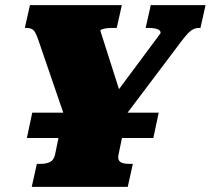

<svg xmlns="http://www.w3.org/2000/svg" viewBox="-20 -730 823 750"><path d="M106 -290H600L579 -191H85ZM104 0 124 -90H140Q160 -90 175 -97Q190 -104 195 -126L232 -305L237 -261L129 -576Q123 -593 117.5 -603Q112 -613 103.5 -617Q95 -621 82 -621H77L97 -710H456L436 -621H424Q407 -621 396 -619.5Q385 -618 379 -616Q373 -614 372 -610L461 -331L393 -312L607 -600Q608 -607 603 -611.5Q598 -616 587 -618.5Q576 -621 558 -621H549L569 -710H783L763 -621H758Q746 -621 735.5 -616Q725 -611 714 -599.5Q703 -588 688 -568L452 -255L480 -305L443 -126Q440 -112 444.5 -104Q449 -96 459.5 -93Q470 -90 483 -90H499L479 0Z"/></svg>

Font: Roboto Serif Black
Style: Italic
Weight: 900
Italic angle: -10°
Version: Version 1.008